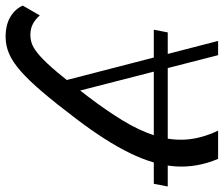

<svg xmlns="http://www.w3.org/2000/svg" viewBox="-150 -514 797 684"><g transform="rotate(90 249.0 -172.5)"><path d="M13.4 -321.4 22.9 -371.1H571.8L562.3 -321.4ZM39.3 206.5Q-3.8 206.5 -31.9 189.8Q-60.1 173.2 -72.6 145.4L-37.6 84.7Q-24.5 100.1 -7.5 109.2Q9.4 118.3 31.9 118.3Q49.8 118.3 66.6 111.6Q83.4 104.9 106.8 84.2Q130.3 63.4 164.6 22.8Q199 -17.8 251.1 -86.5Q300.8 -151.8 336.5 -210.3Q372.2 -268.8 390.2 -324.2Q408.1 -379.6 404.7 -435.1Q401.2 -490.7 372.9 -550.5H473.5Q505.3 -475.4 500.3 -399.2Q495.3 -323.1 453.2 -236.8Q411.2 -150.5 330 -43.9Q275.9 27.6 234.8 75.7Q193.8 123.9 160.8 152.8Q127.9 181.6 98.8 194.1Q69.7 206.5 39.3 206.5ZM198.9 13.2 53.3 -550.5H104L234.7 -40.8Z"/></g></svg>

Font: Savate ExtraLight
Style: Italic
Weight: 200
Italic angle: -11°
Designer: Max Esnée
Foundry: Plomb Type
Version: Version 2.000